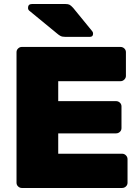

<svg xmlns="http://www.w3.org/2000/svg" viewBox="-20 -933 693 953"><path d="M88 0Q78 0 70 -7.5Q62 -15 62 -26V-674Q62 -685 70 -692.5Q78 -700 88 -700H578Q589 -700 597 -692.5Q605 -685 605 -674V-556Q605 -546 597 -538Q589 -530 578 -530H269V-431H556Q567 -431 575 -423.5Q583 -416 583 -405V-297Q583 -286 575 -278.5Q567 -271 556 -271H269V-170H586Q597 -170 605 -162Q613 -154 613 -143V-26Q613 -15 605 -7.5Q597 0 586 0ZM304 -750Q289 -750 280.5 -754.5Q272 -759 264 -766L124 -881Q119 -886 119 -893Q119 -913 138 -913H306Q318 -913 325 -909.5Q332 -906 343 -894L437 -779Q442 -774 442 -766Q442 -750 426 -750Z"/></svg>

Font: Rubik Light ExtraBold
Style: Regular
Weight: 800
Version: Version 2.104